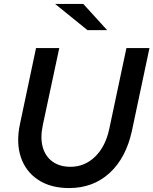

<svg xmlns="http://www.w3.org/2000/svg" viewBox="-20 -944 779 975"><path d="M331 11Q237 11 173.5 -31Q110 -73 85.5 -147Q61 -221 82 -317L163 -700H281L197 -307Q184 -244 197 -197Q210 -150 246.5 -123.5Q283 -97 338 -97Q410 -97 463 -148.5Q516 -200 535 -290L622 -700H739L650 -280Q620 -142 536.5 -65.5Q453 11 331 11ZM424 -791 260 -924H403L524 -791Z"/></svg>

Font: Red Hat Text Medium
Style: Italic
Weight: 500
Italic angle: -12°
Designer: Pentagram, MCKL
Foundry: Pentagram, MCKL
Version: Version 1.023; ttfautohint (v1.8.3)